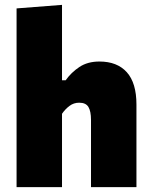

<svg xmlns="http://www.w3.org/2000/svg" viewBox="-20 -768 621 788"><path d="M48 0V-733.5L234.5 -748V-438.5H249.5Q272 -470.5 305.8 -493Q339.5 -515.5 388 -515.5Q461 -515.5 500.5 -471.5Q540 -427.5 540 -339V0H353.5V-276Q353.5 -311 343 -328.8Q332.5 -346.5 305 -346.5Q282.5 -346.5 265 -333.2Q247.5 -320 234.5 -301V0Z"/></svg>

Font: Commissioner ExtraBold
Style: Regular
Weight: 800
Designer: Kostas Bartsokas
Foundry: Kostas Bartsokas
Version: Version 1.000; ttfautohint (v1.8.3)